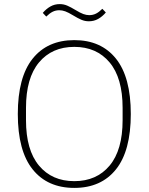

<svg xmlns="http://www.w3.org/2000/svg" viewBox="-20 -906 726 938"><path d="M343 12Q212 12 139.5 -78.5Q67 -169 67 -349Q67 -529 139.5 -619.5Q212 -710 343 -710Q474 -710 546.5 -619.5Q619 -529 619 -349Q619 -169 546.5 -78.5Q474 12 343 12ZM343 -21Q452 -21 515.5 -97Q579 -173 579 -319V-379Q579 -525 515.5 -601Q452 -677 343 -677Q234 -677 170.5 -601Q107 -525 107 -379V-319Q107 -173 170.5 -97Q234 -21 343 -21ZM414 -802Q395 -802 377.5 -809.5Q360 -817 337 -831Q314 -845 299 -850.5Q284 -856 270 -856Q252 -856 237 -848.5Q222 -841 206 -825L189 -843Q206 -863 226.5 -874.5Q247 -886 272 -886Q291 -886 308.5 -878.5Q326 -871 349 -857Q372 -843 387 -837.5Q402 -832 416 -832Q434 -832 449 -839.5Q464 -847 480 -863L497 -845Q480 -825 459.5 -813.5Q439 -802 414 -802Z"/></svg>

Font: IBM Plex Sans Thai Looped ExtraLight
Style: Regular
Weight: 200
Designer: Mike Abbink, Paul van der Laan, Pieter van Rosmalen, Ben Mitchell, Mark Frömberg
Foundry: Bold Monday
Version: Version 1.0